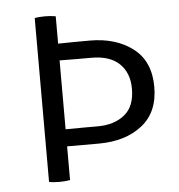

<svg xmlns="http://www.w3.org/2000/svg" viewBox="-45 -587 589 633"><g transform="rotate(-5 250.0 -271.0)"><path d="M92.5 -542Q105.5 -545 126.5 -545Q147 -545 162 -542V-451.5Q187 -452 213.8 -452.2Q240.5 -452.5 266.5 -452.5Q353.5 -452.5 409.5 -409.5Q465.5 -366.5 465.5 -282Q465.5 -198 410.2 -154.8Q355 -111.5 266.5 -111.5H162V0Q147 3 126.5 3Q105.5 3 92.5 0ZM268 -395.5Q248.5 -395.5 219 -395.5Q189.5 -395.5 162 -396V-168Q188.5 -168.5 220 -168.5Q251.5 -168.5 268 -168.5Q323 -168.5 357.2 -196Q391.5 -223.5 391.5 -282Q391.5 -334.5 360 -365Q328.5 -395.5 268 -395.5Z"/></g></svg>

Font: Signika Negative SC Light
Style: Regular
Weight: 300
Designer: Anna Giedryś
Foundry: Anna Giedryś
Version: Version 2.000; ttfautohint (v1.8.3) -l 8 -r 50 -G 200 -x 9 -